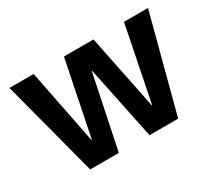

<svg xmlns="http://www.w3.org/2000/svg" viewBox="-104 -710 999 900"><g transform="rotate(-30 395.0 -260.0)"><path d="M20 -520H151L231 -116H233L315 -520H475L557 -116H559L640 -520H770L633 0H478L396 -396H394L312 0H157Z"/></g></svg>

Font: Enso SemiBold
Style: Regular
Weight: 600
Designer: Coji Morishita
Foundry: UNDERFOREST DESIGN
Version: Version 1.000